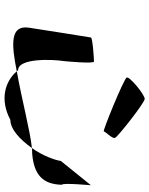

<svg xmlns="http://www.w3.org/2000/svg" viewBox="76 -896 670 863"><g transform="rotate(90 411.5 -465.0)"><path d="M105 -260C92 -175 177 -180 301 -205C300 -207 297 -209 296 -211C241 -211 247 -366 255 -416C256 -424 268 -552 257 -552C247 -552 150 -546 149 -538C149 -538 117 -340 105 -260ZM329 -699C335 -686 570 -590 571 -596C572 -604 609 -638 599 -648C593 -661 442 -780 425 -780C406 -780 323 -712 329 -699ZM301 -205C345 -153 427 -127 519 -176C562 -176 609 -221 646 -273C568 -265 426 -227 301 -205ZM646 -273C654 -274 663 -274 670 -274C767 -282 809 -322 811 -408C801 -408 814 -546 813 -538L704 -403C700 -376 681 -322 646 -273Z"/></g></svg>

Font: Ampere
Style: SuExtIta
Weight: 400
Version: Version 1